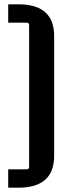

<svg xmlns="http://www.w3.org/2000/svg" viewBox="-20 -700 327 890"><path d="M18 170V85H103Q115 85 115 73V-583Q115 -595 103 -595H18V-680H66Q231 -680 231 -533V22Q231 170 66 170Z"/></svg>

Font: Gemunu Libre
Style: Bold
Weight: 700
Designer: Puspanada Ekanayake, Sola Matas, Pathum Egodawatta, Kosala Senevirathne
Foundry: mooniak
Version: Version 1.100